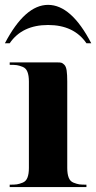

<svg xmlns="http://www.w3.org/2000/svg" viewBox="-20 -762 392 782"><path d="M0 -585.9Q82 -742.2 175.8 -742.2Q270.5 -742.2 351.6 -585.9H332Q281.2 -660.2 175.8 -660.2Q70.3 -660.2 19.5 -585.9ZM19.5 -507.8H214.8Q225.6 -507.8 230.5 -506.3Q235.4 -504.9 242.2 -498Q249 -491.2 251.5 -474.6Q253.9 -458 253.9 -429.7V-78.1Q253.9 -53.7 259.8 -38.6Q265.6 -23.4 279.3 -18.1Q293 -12.7 302.7 -11.2Q312.5 -9.8 332 -9.8V0H19.5V-9.8Q39.1 -9.8 48.8 -11.2Q58.6 -12.7 72.3 -18.1Q85.9 -23.4 91.8 -38.6Q97.7 -53.7 97.7 -78.1V-429.7Q97.7 -454.1 91.8 -469.2Q85.9 -484.4 72.3 -489.7Q58.6 -495.1 48.8 -496.6Q39.1 -498 19.5 -498Z"/></svg>

Font: spinwerad
Style: Bold
Weight: 700
Width: 7
Version: Version 0.3